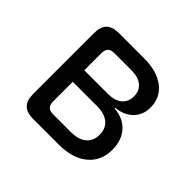

<svg xmlns="http://www.w3.org/2000/svg" viewBox="-135 -710 870 870"><g transform="rotate(45 300.0 -275.0)"><path d="M172 0Q131 0 111.5 -19.5Q92 -39 92 -80V-470Q92 -511 111.5 -530.5Q131 -550 172 -550H333Q416 -550 464 -513Q512 -476 512 -412Q512 -365 481 -334Q450 -303 399 -299V-295Q459 -290 492 -252.5Q525 -215 525 -155Q525 -83 474.5 -41.5Q424 0 336 0ZM180 -246V-119Q180 -99 190 -89Q200 -79 220 -79H336Q384 -79 410 -101Q436 -123 436 -163Q436 -202 410 -224Q384 -246 336 -246ZM220 -471Q200 -471 190 -461Q180 -451 180 -431V-320H333Q375 -320 399 -340Q423 -360 423 -396Q423 -431 399 -451Q375 -471 333 -471Z"/></g></svg>

Font: Maple Mono
Style: Regular
Weight: 400
Monospace: yes
Designer: subframe7536
Version: Version 7.300